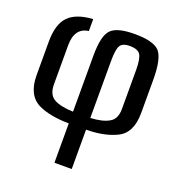

<svg xmlns="http://www.w3.org/2000/svg" viewBox="-128 -597 834 908"><g transform="rotate(20 288.5 -143.0)"><path d="M247 208V10Q152 9 93 -19Q26 -52 26 -153V-321Q26 -409 64.5 -448.5Q103 -488 187 -493V-433Q118 -424 118 -336V-140Q118 -88 150.5 -69.5Q183 -51 247 -49V-332Q247 -432 278 -463Q308 -494 397 -494Q489 -494 521 -462Q552 -428 552 -321V-153Q552 -51 485 -20Q425 9 334 10V208ZM460 -336Q460 -391 447.5 -412Q435 -433 393 -433Q356 -433 345 -412Q334 -393 334 -334V-49Q395 -52 427 -71Q460 -89 460 -140Z"/></g></svg>

Font: Gamestation Display
Style: Regular
Weight: 400
Designer: Jonas Hecksher
Foundry: Jonas Hecksher, Playtypeª, e-types AS
Version: Version 1.003